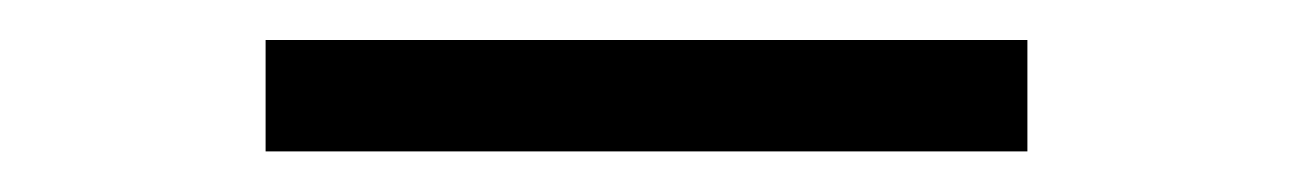

<svg xmlns="http://www.w3.org/2000/svg" viewBox="-20 -20 646 96"><path d="M112.8 55.7H493.7V0H112.8Z"/></svg>

Font: HK Grotesk
Style: Regular
Weight: 400
Designer: Alfredo Marco Pradil and Stefan Peev
Foundry: Hanken Design Co.
Version: Version 1.045;PS 001.045;hotconv 1.0.88;makeotf.lib2.5.64775